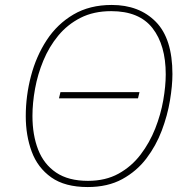

<svg xmlns="http://www.w3.org/2000/svg" viewBox="-20 -745 756 775"><path d="M334 10Q242 10 187 -29Q132 -68 108 -133Q84 -198 84 -276Q84 -358 105 -438Q126 -518 168.5 -583Q211 -648 276.5 -686.5Q342 -725 431 -725Q542 -725 609 -657Q676 -589 676 -446Q676 -399 666 -339Q656 -279 633 -218Q610 -157 571 -105.5Q532 -54 473.5 -22Q415 10 334 10ZM335 -15Q406 -15 458.5 -44Q511 -73 547.5 -121Q584 -169 606.5 -226Q629 -283 639 -340.5Q649 -398 649 -445Q649 -563 595.5 -631.5Q542 -700 429 -700Q358 -700 305 -673Q252 -646 215 -601Q178 -556 155 -500.5Q132 -445 121.5 -387Q111 -329 111 -277Q111 -200 134 -141Q157 -82 206.5 -48.5Q256 -15 335 -15ZM218 -348 224 -373H543L537 -348Z"/></svg>

Font: Noto Sans Thin
Style: Italic
Weight: 100
Italic angle: -12°
Designer: Monotype Design Team
Foundry: Monotype Imaging Inc.
Version: Version 2.013; ttfautohint (v1.8.4.7-5d5b)